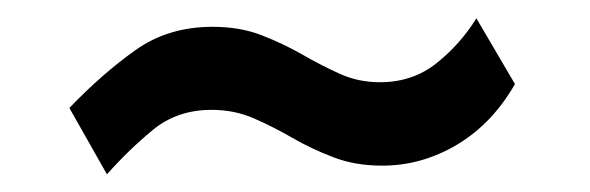

<svg xmlns="http://www.w3.org/2000/svg" viewBox="-20 -470 652 212"><path d="M548.6 -377.2Q523.6 -333.5 484.7 -310.3Q445.7 -287.1 402.1 -287.1Q372 -287.1 348 -296.4Q323.9 -305.6 302.6 -317.9Q281.3 -330.2 260.1 -339.4Q238.8 -348.7 213.5 -348.7Q175.5 -348.7 148.6 -326.4Q121.7 -304.2 98.1 -277.5L56.6 -350.8Q93.2 -388.9 129.5 -414.6Q165.7 -440.4 214.6 -440.4Q245.2 -440.4 269.1 -431Q293 -421.7 313.8 -409.8Q334.6 -397.8 355.2 -388.5Q375.7 -379.2 399.6 -379.2Q435.5 -379.2 462 -400.2Q488.4 -421.3 506 -449.8Z"/></svg>

Font: Public Sans Thin
Style: Regular
Weight: 100
Designer: The Public Sans project authors (U.S. Web Design System). Libre Franklin designed by Pablo Impallari and Rodrigo Fuenzal
Version: Version 1.008